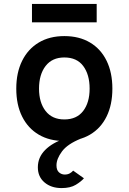

<svg xmlns="http://www.w3.org/2000/svg" viewBox="-20 -707 656 979"><path d="M308 12Q232.5 12 177.5 -20.5Q122.5 -53 92.8 -112.8Q63 -172.5 63 -255Q63 -336.5 92.8 -396.8Q122.5 -457 177.5 -490Q232.5 -523 308 -523Q384 -523 439 -490.2Q494 -457.5 523.5 -397.2Q553 -337 553 -255Q553 -173 523.5 -113Q494 -53 439 -20.5Q384 12 308 12ZM308 -98Q371 -98 404 -141Q437 -184 437 -255Q437 -326.5 404.5 -370.2Q372 -414 308 -414Q246 -414 212.5 -370.5Q179 -327 179 -255Q179 -184 212.5 -141Q246 -98 308 -98ZM294 252Q241 252 207 223.2Q173 194.5 173 146Q173 95.5 209.8 58.2Q246.5 21 310 0H392Q324 27.5 296 65.2Q268 103 268 136Q268 160.5 280.8 171.8Q293.5 183 310 183Q325 183 335.8 177Q346.5 171 353 163L408 202Q394 218.5 366.5 235.2Q339 252 294 252ZM143 -593V-687H473V-593Z"/></svg>

Font: Overpass Mono
Style: Bold
Weight: 700
Monospace: yes
Designer: Delve Withrington, Dave Bailey
Foundry: Delve Fonts LLC
Version: Version 4.000